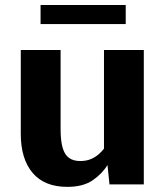

<svg xmlns="http://www.w3.org/2000/svg" viewBox="-20 -725 653 755"><path d="M244.6 9.8Q154.7 9.8 108.2 -45.2Q61.7 -100.2 61.7 -199V-528.3H218.3V-216.8Q218.3 -170.8 226.5 -143.3Q234.7 -115.7 251.7 -103.8Q268.7 -91.8 295.2 -91.8Q319.9 -91.8 337.6 -99.6Q355.4 -107.3 368.1 -118.5Q380.9 -129.7 388.9 -140.5V-528.3H545.5V0H410.5L402.7 -76.2Q381.6 -41.5 344.1 -15.9Q306.5 9.8 244.6 9.8ZM139.5 -630.4V-705.3H474.4V-630.4Z"/></svg>

Font: Comme
Style: Regular
Weight: 400
Designer: Vernon Adams
Foundry: Vernon Adams
Version: Version 1.000;gftools[0.9.27]